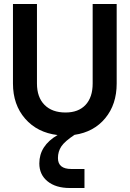

<svg xmlns="http://www.w3.org/2000/svg" viewBox="-20 -670 649 961"><path d="M44.9 -649.9H165V-252Q165 -183.1 202.9 -145Q240.7 -106.9 308.1 -106.9Q372.6 -106.9 408.2 -145Q443.8 -183.1 443.8 -252V-649.9H564V-252Q564 -147.5 506.8 -78.4Q449.7 -9.3 353 4.9Q303.7 37.6 286.9 63Q270 88.4 270 121.1Q270 175.8 336.9 175.8H402.8V271H329.1Q259.3 271 218 237.5Q176.8 204.1 176.8 147.9Q176.8 59.1 268.1 5.9Q166.5 -6.3 105.7 -76.2Q44.9 -146 44.9 -252Z"/></svg>

Font: Overused Grotesk SemiBold
Style: Regular
Weight: 600
Version: Version 0.002